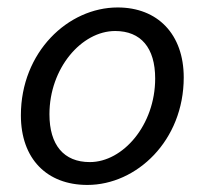

<svg xmlns="http://www.w3.org/2000/svg" viewBox="-20 -495 568 525"><path d="M218.8 10.7C353.5 10.7 482.4 -110.4 482.4 -283.2C482.4 -401.4 411.1 -474.6 301.8 -474.6C166 -474.6 37.1 -352.5 37.1 -179.7C37.1 -60.5 108.4 10.7 218.8 10.7ZM225.6 -51.8C154.3 -51.8 115.2 -98.6 115.2 -182.6C115.2 -308.6 203.1 -410.2 294.9 -410.2C365.2 -410.2 404.3 -364.3 404.3 -280.3C404.3 -153.3 316.4 -51.8 225.6 -51.8Z"/></svg>

Font: Ed Sans Neue
Style: Italic
Weight: 400
Italic angle: -11°
Designer: Stephen Hutchings
Version: Version 1.004;PS 001.004;hotconv 1.0.88;makeotf.lib2.5.64775